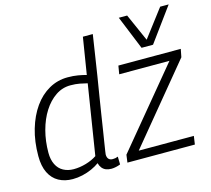

<svg xmlns="http://www.w3.org/2000/svg" viewBox="-112 -923 1170 1067"><g transform="rotate(-15 473.0 -390.0)"><path d="M402 10Q384 10 370.5 4.5Q357 -1 348 -12.5Q339 -24 335 -40Q316 -26 290.5 -14.5Q265 -3 236.5 3.5Q208 10 180 10Q134 10 99.5 -9Q65 -28 46 -66.5Q27 -105 27 -163Q27 -247 47.5 -316.5Q68 -386 104 -437Q140 -488 189.5 -516Q239 -544 297 -544Q330 -544 356 -539.5Q382 -535 404 -529L438 -740H495Q486 -682 477 -622.5Q468 -563 459 -506Q450 -449 441 -395.5Q432 -342 425 -295Q418 -248 411.5 -208Q405 -168 400.5 -139Q396 -110 393.5 -94Q391 -78 391 -75Q391 -58 399 -49Q407 -40 423 -40Q431 -40 438.5 -41.5Q446 -43 453 -46L454 -1Q442 4 428 7Q414 10 402 10ZM199 -42Q234 -42 270 -52.5Q306 -63 333 -81L397 -483Q377 -488 354 -492.5Q331 -497 301 -497Q254 -497 215 -470.5Q176 -444 147 -398.5Q118 -353 102 -293Q86 -233 86 -166Q86 -127 100 -98.5Q114 -70 140 -56Q166 -42 199 -42ZM496 0 502 -44 868 -486H579L587 -534H946L937 -488L574 -48H891L884 0ZM945 -790 803 -596H737L658 -790H706L776 -632L896 -790Z"/></g></svg>

Font: Georama ExtraCondensed Thin Light
Style: Italic
Weight: 300
Italic angle: -9°
Version: Version 1.001